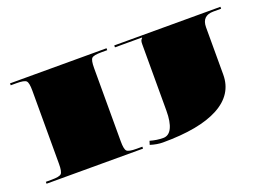

<svg xmlns="http://www.w3.org/2000/svg" viewBox="-75 -634 1128 817"><g transform="rotate(-20 489.5 -225.5)"><path d="M489.5 -454.5H970.3V-445.8H935.3Q882.9 -445.8 882.9 -393.4V-179.2Q882.9 -89.6 795.9 -42.6Q708.9 4.4 543.3 4.4Q517 4.4 486.5 -5.2L491.7 -21.9Q522.3 -13.1 551.1 -13.1Q576.5 -13.1 589.8 -40Q603.1 -66.9 603.1 -118V-417.8Q603.1 -429.2 604.9 -434Q606.6 -438.8 611.9 -444.1V-445.8H489.5ZM17.5 -454.5H454.5V-445.8H428.3Q392.9 -445.8 384.4 -437.3Q375.9 -428.8 375.9 -393.4V-61.2Q375.9 -25.8 384.4 -17.3Q392.9 -8.7 428.3 -8.7H454.5V0H17.5V-8.7H43.7Q79.1 -8.7 87.6 -17.3Q96.2 -25.8 96.2 -61.2V-393.4Q96.2 -428.8 87.6 -437.3Q79.1 -445.8 43.7 -445.8H17.5Z"/></g></svg>

Font: FoglihtenBlackPcs
Style: BlackPcs
Weight: 900
Version: Version 0.75